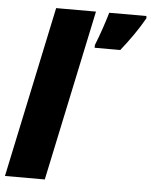

<svg xmlns="http://www.w3.org/2000/svg" viewBox="-55 -805 670 850"><g transform="rotate(5 280.5 -380.0)"><path d="M-1 0H176L337 -760H160ZM345 -600H459C499 -651 531 -695 562 -750L561 -760H396C382 -712 363 -657 345 -612Z"/></g></svg>

Font: Noto Sans UI SemiCondensed Black
Style: Italic
Weight: 900
Width: 4
Italic angle: -372°
Designer: Monotype Design Team
Foundry: Monotype Imaging Inc.
Version: Version 1.901